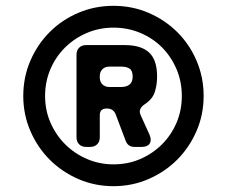

<svg xmlns="http://www.w3.org/2000/svg" viewBox="-20 -730 780 660"><path d="M370 -90Q306 -90 249.5 -114.5Q193 -139 151 -181Q109 -223 84.5 -279.5Q60 -336 60 -400Q60 -465 84.5 -521.5Q109 -578 151 -620Q193 -662 249.5 -686Q306 -710 370 -710Q435 -710 491.5 -685.5Q548 -661 590 -619Q632 -577 656 -520.5Q680 -464 680 -400Q680 -336 655.5 -279.5Q631 -223 589 -181Q547 -139 490.5 -114.5Q434 -90 370 -90ZM370 -165Q420 -165 462.5 -183.5Q505 -202 537 -234Q569 -266 587 -308.5Q605 -351 605 -400Q605 -450 586.5 -493Q568 -536 536.5 -567.5Q505 -599 462 -617Q419 -635 370 -635Q321 -635 278 -616.5Q235 -598 203 -566Q171 -534 153 -491.5Q135 -449 135 -400Q135 -351 153.5 -308.5Q172 -266 204 -234Q236 -202 279 -183.5Q322 -165 370 -165ZM243 -258V-542Q243 -557 252 -566Q261 -575 276 -575H409Q465 -575 492.5 -549.5Q520 -524 520 -467Q520 -438 512 -413.5Q504 -389 478 -372Q467 -365 462.5 -355.5Q458 -346 464 -333L494 -267Q502 -248 494.5 -236.5Q487 -225 467 -225H442Q420 -225 412 -246L378 -336Q370 -357 348 -357H347Q323 -357 323 -334V-258Q323 -243 314 -234Q305 -225 290 -225H276Q261 -225 252 -234Q243 -243 243 -258ZM356 -431H397Q415 -431 425.5 -439.5Q436 -448 436 -467Q436 -487 425.5 -494Q415 -501 397 -501H356Q341 -501 332 -492Q323 -483 323 -468V-464Q323 -449 332 -440Q341 -431 356 -431Z"/></svg>

Font: Higure Gothic Black
Style: Regular
Weight: 900
Designer: Yoshimichi Ohira
Foundry: Positype
Version: Version 1.000